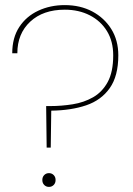

<svg xmlns="http://www.w3.org/2000/svg" viewBox="-20 -731 522 753"><path d="M234 -711Q295 -711 342 -686Q389 -661 416.5 -617Q444 -573 444 -514Q444 -433 410.5 -385.5Q377 -338 318 -318Q259 -298 181 -297L179 -152H163L161 -315H177Q221 -315 265 -322Q309 -329 345 -349.5Q381 -370 402.5 -409.5Q424 -449 424 -514Q424 -569 399.5 -609Q375 -649 332 -671Q289 -693 234 -693Q149 -693 98.5 -646Q48 -599 48 -522H28Q28 -583 55.5 -625Q83 -667 130 -689Q177 -711 234 -711ZM172 2Q161 2 153.5 -5.5Q146 -13 146 -25Q146 -37 153.5 -44.5Q161 -52 172 -52Q183 -52 190.5 -44.5Q198 -37 198 -25Q198 -13 190.5 -5.5Q183 2 172 2Z"/></svg>

Font: Poppins Variable
Style: Regular
Weight: 100
Designer: Jonny Pinhorn
Foundry: Indian Type Foundry
Version: Version 6.000